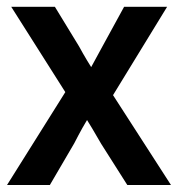

<svg xmlns="http://www.w3.org/2000/svg" viewBox="-36 -527 517 558"><path d="M153.8 -259.3 -3.4 -507.3H123.5L193.8 -392.1Q204.6 -372.1 216.6 -352.1Q228.5 -332 250 -297.9H210.4Q228.5 -330.6 239.5 -351.3Q250.5 -372.1 261.7 -392.1L324.7 -507.3H449.7L292.5 -250.5L460.9 10.7H334L257.8 -109.4Q244.6 -131.8 231.9 -153.8Q219.2 -175.8 195.3 -210.9H237.3Q215.3 -176.3 203.6 -155.3Q191.9 -134.3 179.7 -110.4L108.9 10.7H-15.6Z"/></svg>

Font: Pyidaungsu Book
Style: Bold
Weight: 700
Designer: Sun Tun
Foundry: MCF
Version: Version 1.008;February 27, 2020;FontCreator 11.0.0.2408 32-b